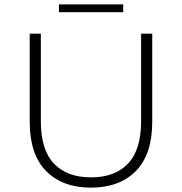

<svg xmlns="http://www.w3.org/2000/svg" viewBox="-20 -854 833 879"><path d="M396 5Q266 5 191 -71Q116 -147 116 -297V-700H167V-299Q167 -168 227 -105Q287 -42 397 -42Q506 -42 566 -105Q626 -168 626 -299V-700H677V-297Q677 -147 602 -71Q527 5 396 5ZM250 -798V-834H544V-798Z"/></svg>

Font: Montserrat Light
Style: Regular
Weight: 300
Designer: Julieta Ulanovsky
Foundry: Julieta Ulanovsky
Version: Version 9.000; ttfautohint (v1.8.4.7-5d5b)